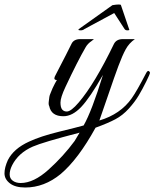

<svg xmlns="http://www.w3.org/2000/svg" viewBox="-194 -518 687 854"><path d="M-82 316Q-126 316 -150 297.5Q-174 279 -174 253Q-174 227 -159 194Q-133 143 -65 112Q-14 88 70 67.5Q154 47 178 40Q214 -23 264 -185Q206 -83 167 -42Q128 -1 88 -1Q34 -1 25 -46Q21 -53 23 -67Q25 -81 25.5 -87Q26 -93 32 -106.5Q38 -120 40 -126Q51 -149 59 -162Q43 -162 50 -178L68 -213Q102 -278 124 -323Q134 -344 163 -344H224Q222 -342 214 -336Q196 -324 187 -308Q151 -246 97 -131Q75 -84 75 -62Q75 -40 82.5 -31Q90 -22 103 -22Q122 -22 156 -62Q227 -145 313 -323Q324 -344 352 -344H406Q380 -326 365 -298.5Q350 -271 332.5 -224Q315 -177 288.5 -99Q262 -21 248 18Q342 -10 392 -81Q414 -112 455 -191Q462 -205 467.5 -202Q473 -199 473 -194Q473 -189 456.5 -155.5Q440 -122 423 -93.5Q406 -65 379 -35Q352 -5 319 12.5Q286 30 231 50Q154 190 76 256Q3 316 -82 316ZM-140 217Q-151 239 -151 257.5Q-151 276 -137 286Q-123 296 -102 296Q-44 296 22 236.5Q88 177 138 109L160 72Q-5 115 -48 134Q-112 162 -140 217ZM182 -389Q175 -383 165 -383Q155 -383 155 -385.5Q155 -388 157 -389L306 -495Q324 -498 334 -498Q344 -498 344 -495L380 -389Q381 -388 381 -385.5Q381 -383 372.5 -383Q364 -383 360 -389L314 -460Q195 -396 182 -389Z"/></svg>

Font: Great Vibes
Style: Regular
Weight: 400
Designer: Robert E. Leuschke
Foundry: Robert E. Leuschke
Version: Version 1.001